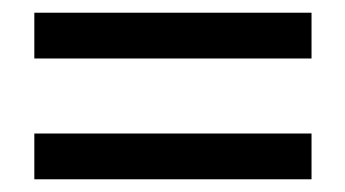

<svg xmlns="http://www.w3.org/2000/svg" viewBox="-20 -435 543 302"><path d="M470 -225H34V-153H470ZM470 -415H34V-343H470Z"/></svg>

Font: Charger
Style: Regular
Weight: 400
Designer: Jasper
Foundry: Cannot Into Space Fonts
Version: Version 0.98